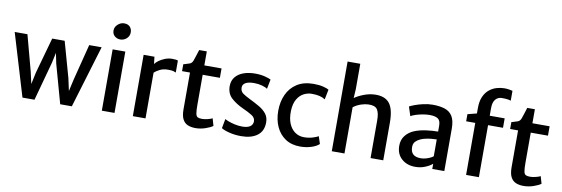

<svg xmlns="http://www.w3.org/2000/svg" viewBox="-58 -1264 5019 1714"><g transform="rotate(10 2451.5 -406.5)"><path d="M180 8 10 -557H125.5L212 -234.5L236.5 -125.5L259.5 -233.5L350 -557H463L553.5 -234.5L578 -122L602.5 -231L685.5 -557H798L627.5 8H522L424 -344L405 -437L385 -344L289 8Z M898 0V-556H1013V0ZM949 -654.5Q920 -654.5 898.2 -673Q876.5 -691.5 876.5 -723.5Q876.5 -756 902.8 -779.2Q929 -802.5 959.5 -802.5Q995 -802.5 1013 -782.5Q1031 -762.5 1031 -733.5Q1031 -699 1006.2 -676.8Q981.5 -654.5 949 -654.5Z M1179 0V-556H1277L1284.5 -491Q1294.5 -506.5 1318.2 -523.8Q1342 -541 1373 -553Q1404 -565 1436 -565Q1455 -565 1468.8 -563.5Q1482.5 -562 1489 -558V-450Q1481.5 -454 1466.2 -458.5Q1451 -463 1417 -463Q1374.5 -463 1343.2 -447.2Q1312 -431.5 1294 -414.5V0Z M1747 8Q1707.5 8 1677.5 -4.5Q1647.5 -17 1630.8 -48.8Q1614 -80.5 1614 -139V-472H1542V-534Q1579 -544.5 1598.5 -551.8Q1618 -559 1627 -583Q1633 -599.5 1641.2 -625.2Q1649.5 -651 1660 -684H1729V-557H1885V-472H1729V-200Q1729 -146 1733.8 -121.2Q1738.5 -96.5 1751.8 -89.8Q1765 -83 1791 -83Q1812 -83 1841.2 -90Q1870.5 -97 1884 -105L1903 -39Q1880.5 -22 1836.2 -7Q1792 8 1747 8Z M1981 -33 1997 -118Q2004.5 -112.5 2028.2 -103.2Q2052 -94 2085.2 -86.2Q2118.5 -78.5 2154 -78Q2202 -77.5 2227 -94.5Q2252 -111.5 2252 -142Q2252 -174.5 2219.2 -195Q2186.5 -215.5 2136 -238Q2068.5 -269 2026 -309Q1983.5 -349 1984 -417Q1985 -466.5 2012.8 -499.2Q2040.5 -532 2086.5 -548Q2132.5 -564 2189 -564Q2241.5 -564 2281 -553.2Q2320.5 -542.5 2333 -535L2316 -448Q2302.5 -459.5 2268 -469.2Q2233.5 -479 2195 -479Q2144 -479 2118 -464.2Q2092 -449.5 2091 -423Q2090.5 -386.5 2116.2 -368.5Q2142 -350.5 2178 -333Q2229.5 -308 2271 -283.8Q2312.5 -259.5 2336.8 -228.2Q2361 -197 2361 -151Q2361 -73 2307.5 -32.5Q2254 8 2161 8Q2103.5 8 2052.5 -5Q2001.5 -18 1981 -33Z M2449 -272Q2449 -354.5 2479 -420.5Q2509 -486.5 2569 -525.2Q2629 -564 2719 -564Q2771.5 -564 2808 -554.5Q2844.5 -545 2858 -536L2840 -445Q2819 -459.5 2789.5 -466.8Q2760 -474 2718 -474Q2680.5 -474 2645.5 -455.8Q2610.5 -437.5 2587 -397.5Q2563.5 -357.5 2561 -292Q2559 -223 2579.2 -175.8Q2599.5 -128.5 2635.2 -104.2Q2671 -80 2715 -80Q2756.5 -80 2791.8 -90.5Q2827 -101 2845 -112L2867 -45Q2841.5 -21 2795 -6.5Q2748.5 8 2696 8Q2616.5 8 2561.5 -29Q2506.5 -66 2477.8 -129.2Q2449 -192.5 2449 -272Z M2982.5 0V-813H3097.5V-584L3092.5 -501.5Q3124 -524.5 3174.5 -544Q3225 -563.5 3275.5 -565Q3366.5 -567.5 3407.8 -515Q3449 -462.5 3449 -340.5V0H3334V-341.5Q3334 -410 3312.8 -440.5Q3291.5 -471 3230.5 -468Q3204 -467.5 3167 -455.5Q3130 -443.5 3097.5 -419V0Z M3739 8Q3664 8 3615.5 -35.5Q3567 -79 3567 -153.5Q3567 -207 3595.8 -244.2Q3624.5 -281.5 3673 -302.5Q3721 -322 3779.8 -329.8Q3838.5 -337.5 3887 -337.5V-390Q3887 -439 3861.2 -454.8Q3835.5 -470.5 3788 -470.5Q3756.5 -470.5 3723 -464.2Q3689.5 -458 3661.5 -448.8Q3633.5 -439.5 3618.5 -430L3591.5 -513Q3603 -520 3635.8 -532.5Q3668.5 -545 3712.2 -555.2Q3756 -565.5 3799 -565.5Q3861.5 -565.5 3907.2 -551Q3953 -536.5 3977.8 -497.2Q4002.5 -458 4002.5 -383.5V0H3893.5V-47Q3871.5 -27 3830 -9.5Q3788.5 8 3739 8ZM3682 -161Q3682 -76 3774.5 -76Q3798 -76 3822 -83Q3846 -90 3863.8 -99Q3881.5 -108 3887 -114.5V-266.5Q3867.5 -266.5 3840.2 -263.8Q3813 -261 3786.5 -255.2Q3760 -249.5 3741.5 -240.5Q3716 -229 3699 -211Q3682 -193 3682 -161Z M4200 0V-471.5H4117.5V-536L4200 -557V-606Q4200 -668 4218.5 -709.5Q4237 -751 4267.2 -775.5Q4297.5 -800 4333.2 -810.5Q4369 -821 4403 -821Q4427.5 -821 4448.5 -817.2Q4469.5 -813.5 4477.5 -811V-722Q4463 -726.5 4445 -729Q4427 -731.5 4395 -731.5Q4360.5 -731.5 4338.2 -705.2Q4316 -679 4316 -626V-557H4451.5V-471.5H4316V0Z M4721 8Q4681.5 8 4651.5 -4.5Q4621.5 -17 4604.8 -48.8Q4588 -80.5 4588 -139V-472H4516V-534Q4553 -544.5 4572.5 -551.8Q4592 -559 4601 -583Q4607 -599.5 4615.2 -625.2Q4623.5 -651 4634 -684H4703V-557H4859V-472H4703V-200Q4703 -146 4707.8 -121.2Q4712.5 -96.5 4725.8 -89.8Q4739 -83 4765 -83Q4786 -83 4815.2 -90Q4844.5 -97 4858 -105L4877 -39Q4854.5 -22 4810.2 -7Q4766 8 4721 8Z"/></g></svg>

Font: Merriweather Sans
Style: Regular
Weight: 400
Designer: Eben Sorkin
Foundry: Eben Sorkin
Version: Version 1.008; ttfautohint (v1.7.19-72a1) -l 8 -r 50 -G 200 